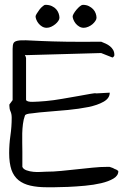

<svg xmlns="http://www.w3.org/2000/svg" viewBox="-20 -788 564 809"><path d="M91.8 -555.7Q87.9 -555.7 85 -556.6Q89.8 -546.9 89.8 -543V-366.2Q94.7 -358.4 118.2 -358.9Q141.6 -359.4 173.8 -362.3Q206.1 -365.2 242.2 -371.6Q278.3 -377.9 309.6 -383.3Q340.8 -388.7 361.3 -392.6Q382.8 -396.5 384.8 -394.5Q387.7 -394.5 396 -395Q404.3 -395.5 414.1 -396Q423.8 -396.5 431.6 -397Q439.5 -397.5 442.4 -397.5Q442.4 -374 416.5 -359.4Q390.6 -344.7 351.6 -336.9Q312.5 -329.1 267.1 -324.7Q221.7 -320.3 182.1 -317.4Q142.6 -314.5 115.2 -310.5Q86.9 -308.6 85 -300.8Q79.1 -285.2 76.7 -265.6Q74.2 -246.1 73.7 -226.1Q73.2 -206.1 73.7 -186Q74.2 -166 74.2 -150.4Q74.2 -146.5 74.2 -136.7Q74.2 -127 74.2 -116.7Q74.2 -106.4 74.2 -97.2Q74.2 -87.9 74.2 -85Q78.1 -75.2 91.8 -70.3Q105.5 -65.4 121.1 -64Q136.7 -62.5 150.4 -63.5Q166 -64.5 171.9 -64.5Q205.1 -64.5 238.3 -67.9Q271.5 -71.3 304.2 -74.7Q336.9 -78.1 369.6 -81.5Q402.3 -85 435.5 -85H441.4Q443.4 -84 447.3 -83Q451.2 -82 455.6 -80.1Q460 -78.1 462.9 -76.2Q466.8 -74.2 468.8 -74.2Q470.7 -73.2 474.6 -70.3Q478.5 -68.4 478.5 -66.4Q478.5 -47.9 458 -35.6Q437.5 -23.4 406.2 -16.1Q375 -8.8 337.9 -5.4Q300.8 -2 266.6 -0.5Q232.4 1 208 1Q183.6 1 176.8 1Q137.7 1 107.9 -5.9Q78.1 -12.7 58.1 -28.8Q38.1 -44.9 28.3 -72.3Q18.6 -101.6 18.6 -142.6Q18.6 -179.7 23.9 -216.8Q29.3 -253.9 29.3 -292Q29.3 -307.6 24.4 -318.4Q19.5 -329.1 19.5 -341.8V-347.7Q21.5 -349.6 26.4 -356.9Q31.2 -364.3 33.2 -366.2V-582Q33.2 -597.7 36.6 -605.5Q40 -613.3 53.2 -616.2Q66.4 -619.1 90.3 -618.2Q114.3 -617.2 155.8 -615.2Q197.3 -613.3 257.8 -612.3Q320.3 -611.3 406.2 -612.3Q416 -608.4 425.8 -604Q435.5 -599.6 443.8 -592.8Q452.1 -585.9 457 -577.1Q461.9 -568.4 461.9 -555.7Q461.9 -552.7 458.5 -548.8Q455.1 -544.9 453.1 -545.9L406.2 -564.5ZM129.9 -718.8Q129.9 -722.7 134.8 -730.5Q139.6 -738.3 146 -747.1Q152.3 -755.9 160.2 -761.7Q166 -767.6 171.9 -767.6Q187.5 -767.6 198.7 -762.2Q210 -756.8 216.8 -749Q223.6 -741.2 227.1 -731.4Q230.5 -721.7 230.5 -712.9Q230.5 -707 225.6 -699.7Q220.7 -692.4 212.9 -686Q205.1 -679.7 195.8 -675.3Q186.5 -670.9 176.8 -670.9Q166 -670.9 157.2 -676.3Q148.4 -681.6 142.6 -689Q136.7 -696.3 133.3 -704.6Q129.9 -712.9 129.9 -718.8ZM286.1 -718.8Q286.1 -722.7 290.5 -730.5Q294.9 -738.3 302.2 -747.1Q309.6 -755.9 316.9 -761.7Q324.2 -767.6 329.1 -767.6Q343.8 -767.6 354.5 -762.2Q365.2 -756.8 372.6 -749Q379.9 -741.2 383.3 -731.4Q386.7 -721.7 386.7 -712.9Q386.7 -707 381.8 -699.7Q377 -692.4 369.6 -686Q362.3 -679.7 352.1 -675.3Q341.8 -670.9 333 -670.9Q322.3 -670.9 313.5 -676.3Q304.7 -681.6 298.8 -689Q293 -696.3 289.6 -704.6Q286.1 -712.9 286.1 -718.8Z"/></svg>

Font: Indie Flower
Style: Regular
Weight: 400
Designer: Kimberly Geswein
Foundry: Kimberly Geswein
Version: Version 1.001 2010